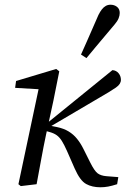

<svg xmlns="http://www.w3.org/2000/svg" viewBox="-20 -780 532 813"><path d="M68 8 58 0 146 -415 164 -401 44 -408 48 -437 218 -488 231 -478 206 -353 175 -210Q164 -158 154.5 -105.5Q145 -53 135 0ZM476 0Q454 7 438 10Q422 13 405 13Q370 13 344.5 -1Q319 -15 296 -67L264 -140Q252 -167 242 -183Q232 -199 220 -207.5Q208 -216 190 -221L161 -229V-251H170L180 -259L456 -483Q472 -482 482 -470Q492 -458 492 -442Q492 -433 487 -425Q482 -417 470.5 -409Q459 -401 441 -390L188 -241L191 -248L221 -242Q250 -236 270.5 -223.5Q291 -211 306 -192.5Q321 -174 333 -150L362 -92Q380 -56 393.5 -46Q407 -36 430 -34L481 -30ZM323 -549Q336 -577 348 -605Q360 -633 372.5 -661Q385 -689 397 -717Q404 -731 411.5 -740.5Q419 -750 428 -755Q437 -760 448 -760Q464 -760 475.5 -751Q487 -742 487 -725Q487 -714 482 -702Q477 -690 465 -676Q445 -652 425 -628.5Q405 -605 385.5 -581.5Q366 -558 346 -534Z"/></svg>

Font: Source Serif 4
Style: Italic
Weight: 400
Italic angle: -12°
Designer: Frank Grießhammer
Foundry: Adobe Systems Incorporated
Version: Version 4.004;hotconv 1.0.116;makeotfexe 2.5.65601